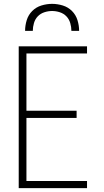

<svg xmlns="http://www.w3.org/2000/svg" viewBox="-20 -975 540 995"><path d="M77 0V-735H431V-698H117V-401H377V-364H117V-37H431V0ZM110 -815Q110 -843 118.5 -870.5Q127 -898 147 -918Q167 -938 194.5 -946.5Q222 -955 250 -955Q278 -955 305.5 -946.5Q333 -938 353 -918Q373 -898 381.5 -870.5Q390 -843 390 -815H350Q350 -835 344 -855.5Q338 -876 324 -890.5Q310 -905 290 -911.5Q270 -918 250 -918Q230 -918 210 -911.5Q190 -905 176 -890.5Q162 -876 156 -855.5Q150 -835 150 -815Z"/></svg>

Font: Zed Sans Extralight
Style: Regular
Weight: 200
Designer: Belleve Invis
Foundry: Belleve Invis
Version: Version 1.0.0; ttfautohint (v1.8.4)